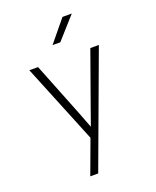

<svg xmlns="http://www.w3.org/2000/svg" viewBox="-173 -884 945 1163"><g transform="rotate(-20 300.0 -302.5)"><path d="M203 180 284 -39 76 -550H132L271 -200L309 -101L344 -200L469 -550H524L254 180ZM310 -645H260L375 -785H435Z"/></g></svg>

Font: JetBrains Mono Extra Light
Style: Regular
Weight: 200
Monospace: yes
Designer: Philipp Nurullin, Konstantin Bulenkov
Foundry: JetBrains
Version: 2.002